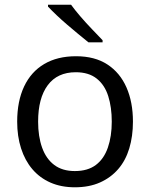

<svg xmlns="http://www.w3.org/2000/svg" viewBox="-20 -786 638 816"><path d="M545 -269Q545 -207 529.5 -155.5Q514 -104 482.5 -67.5Q451 -31 405 -10.5Q359 10 298 10Q240 10 194.5 -10Q149 -30 117.5 -67Q86 -104 69.5 -155.5Q53 -207 53 -269Q53 -356 82.5 -418.5Q112 -481 168 -514Q224 -547 303 -547Q383 -547 436.5 -512Q490 -477 517.5 -414.5Q545 -352 545 -269ZM142 -269Q142 -206 159 -158.5Q176 -111 210.5 -85Q245 -59 298 -59Q353 -59 387.5 -85Q422 -111 438.5 -159Q455 -207 455 -269Q455 -330 440 -377.5Q425 -425 391 -452Q357 -479 302 -479Q224 -479 183 -424Q142 -369 142 -269ZM282 -766Q297 -745 321 -717Q345 -689 371 -662Q397 -635 416 -615V-606H356Q336 -622 312.5 -641.5Q289 -661 265 -681.5Q241 -702 220 -722Q199 -742 184 -758V-766Z"/></svg>

Font: Noto Sans Hebrew Thin
Style: Regular
Weight: 400
Version: Version 3.001